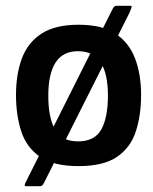

<svg xmlns="http://www.w3.org/2000/svg" viewBox="-20 -564 526 660"><path d="M250 7Q164 7 117.5 -25Q71 -57 53 -112.5Q35 -168 35 -238Q35 -308 55 -362.5Q75 -417 122 -448Q169 -479 250 -479Q331 -479 377.5 -448Q424 -417 444.5 -362.5Q465 -308 465 -238Q465 -168 447 -112.5Q429 -57 382.5 -25Q336 7 250 7ZM248 -78Q306 -78 328.5 -119.5Q351 -161 351 -235Q351 -310 326.5 -349Q302 -388 248 -388Q196 -388 171 -349Q146 -310 146 -235Q146 -160 169 -119Q192 -78 248 -78ZM131 65Q126 76 118 76H68Q65 76 65 72.5Q65 69 68 63L368 -535Q372 -541 374.5 -542.5Q377 -544 380 -544H428Q433 -544 432.5 -540Q432 -536 425 -520Z"/></svg>

Font: Glory SemiBold
Style: Regular
Weight: 600
Designer: Robert Leuschke
Foundry: Robert Leuschke
Version: Version 1.011